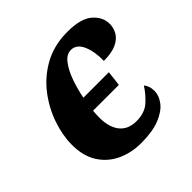

<svg xmlns="http://www.w3.org/2000/svg" viewBox="-149 -675 815 815"><g transform="rotate(-45 258.0 -268.0)"><path d="M253 10Q194 10 145.5 -12.5Q97 -35 68 -80Q39 -125 39 -193Q39 -249 60 -310.5Q81 -372 122 -425.5Q163 -479 224 -512.5Q285 -546 365 -546Q445 -546 480.5 -515Q516 -484 516 -442Q516 -419 504 -397.5Q492 -376 463.5 -362.5Q435 -349 387 -349Q388 -406 371 -443.5Q354 -481 321 -481Q294 -481 273 -453Q252 -425 237.5 -383.5Q223 -342 215 -300H368L360 -232H205Q204 -222 203.5 -210.5Q203 -199 203 -193Q203 -134 229 -102Q255 -70 304 -70Q354 -70 383.5 -96.5Q413 -123 433 -155Q440 -148 444.5 -135.5Q449 -123 449 -106Q449 -79 428.5 -52Q408 -25 364.5 -7.5Q321 10 253 10Z"/></g></svg>

Font: Noto Serif SemiCondensed ExtraBold
Style: Italic
Weight: 800
Width: 4
Italic angle: -12°
Designer: Monotype Design Team
Foundry: Monotype Imaging Inc.
Version: Version 2.014; ttfautohint (v1.8.4.7-5d5b)